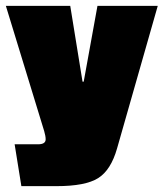

<svg xmlns="http://www.w3.org/2000/svg" viewBox="-28 -499 559 656"><path d="M258 -220Q304 -473 305 -479H511L372 8Q351 82 307.5 109.5Q264 137 165 137H45L22 -6H102Q128 -6 128 -23Q128 -34 123 -51L-8 -479H212L254 -220Z"/></svg>

Font: Passion One
Style: Bold
Weight: 700
Designer: Alejandro Lo Celso
Foundry: Fontstage
Version: Version 1.002